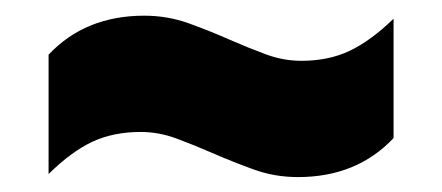

<svg xmlns="http://www.w3.org/2000/svg" viewBox="-20 -506 578 251"><path d="M369.5 -274.5Q339 -274.5 311.5 -284.5Q284 -294.5 257.5 -306Q233.5 -316.5 210.5 -325Q187.5 -333.5 164 -333.5Q128.5 -333.5 101 -320.8Q73.5 -308 43.5 -278.5V-434.5Q91.5 -485.5 168.5 -485.5Q199 -485.5 226.8 -475.5Q254.5 -465.5 280.5 -454Q304.5 -443.5 327.5 -435Q350.5 -426.5 374 -426.5Q409.5 -426.5 437 -439.5Q464.5 -452.5 494.5 -481.5V-325.5Q446.5 -274.5 369.5 -274.5Z"/></svg>

Font: Encode Sans SemiCondensed SemiCondensed Black
Style: Regular
Weight: 900
Width: 4
Designer: Multiple Designers
Foundry: Impallari Type
Version: Version 3.000; ttfautohint (v1.8.3) -l 8 -r 50 -G 200 -x 14 